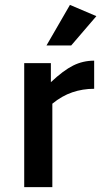

<svg xmlns="http://www.w3.org/2000/svg" viewBox="-20 -765 427 785"><path d="M365 -402Q318 -402 275.5 -387.5Q233 -373 194 -341V0H79V-507H188V-429Q239 -477 279 -497Q319 -517 365 -517ZM271 -579H170L266 -745L374 -699Z"/></svg>

Font: Inria Sans
Style: Bold
Weight: 700
Designer: Black Foundry Team
Foundry: Black Foundry
Version: Version 1.2; ttfautohint (v1.8.3)